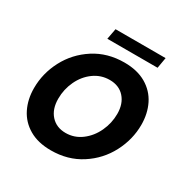

<svg xmlns="http://www.w3.org/2000/svg" viewBox="-162 -840 969 993"><g transform="rotate(30 323.0 -344.0)"><path d="M35 -225Q35 -313 77 -393Q119 -473 196.5 -523Q274 -573 375 -573Q452 -573 505 -542Q558 -511 584.5 -457.5Q611 -404 611 -337Q611 -250 569 -169.5Q527 -89 449.5 -39Q372 11 271 11Q194 11 141 -20Q88 -51 61.5 -104.5Q35 -158 35 -225ZM475 -324Q475 -384 442.5 -420.5Q410 -457 354 -457Q302 -457 260 -426.5Q218 -396 194.5 -346Q171 -296 171 -240Q171 -178 204 -141.5Q237 -105 292 -105Q344 -105 386 -136.5Q428 -168 451.5 -218.5Q475 -269 475 -324ZM536 -635H236L248 -699H547Z"/></g></svg>

Font: Open Sauce Sans
Style: Bold Italic
Weight: 700
Italic angle: -10°
Designer: Alfredo Marco Pradil
Foundry: Creative Sauce Fz LLC
Version: Version 1.477